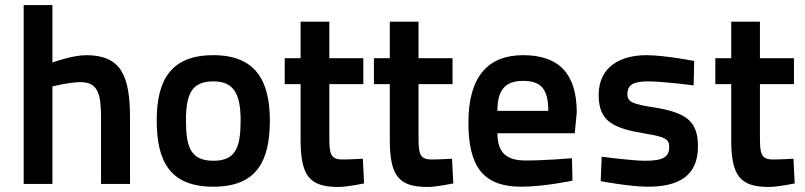

<svg xmlns="http://www.w3.org/2000/svg" viewBox="-20 -730 3194 762"><path d="M188 0V-387C188 -387 255 -404 300 -404C370 -404 381 -355 381 -261V0H496V-262C496 -429 461 -511 322 -511C267 -511 188 -482 188 -482V-710H74V0Z M827 -511C658 -511 602 -412 602 -252C602 -89 655 11 827 11C999 11 1051 -91 1051 -252C1051 -411 993 -511 827 -511ZM827 -92C738 -92 718 -144 718 -252C718 -359 742 -407 827 -407C908 -407 935 -357 935 -252C935 -146 916 -92 827 -92Z M1422 -396V-499H1287V-644H1173V-499H1110V-396H1173V-176C1173 -32 1208 12 1323 12C1358 12 1425 -2 1425 -2L1420 -100C1420 -100 1367 -97 1339 -97C1289 -97 1287 -123 1287 -192V-396Z M1776 -396V-499H1641V-644H1527V-499H1464V-396H1527V-176C1527 -32 1562 12 1677 12C1712 12 1779 -2 1779 -2L1774 -100C1774 -100 1721 -97 1693 -97C1643 -97 1641 -123 1641 -192V-396Z M2066 -93C1985 -93 1955 -128 1954 -201H2261L2269 -283C2269 -438 2198 -511 2056 -511C1917 -511 1839 -426 1839 -244C1839 -68 1898 11 2049 11C2138 11 2252 -13 2252 -13L2250 -102C2250 -102 2145 -93 2066 -93ZM1954 -290C1954 -373 1985 -409 2056 -409C2127 -409 2156 -377 2156 -290Z M2735 -488C2735 -488 2618 -511 2545 -511C2445 -511 2356 -467 2356 -353C2356 -249 2412 -221 2540 -200C2620 -187 2636 -178 2636 -146C2636 -106 2610 -92 2540 -92C2489 -92 2368 -108 2368 -108L2364 -11C2364 -11 2480 11 2551 11C2674 11 2750 -32 2750 -149C2750 -248 2706 -283 2574 -304C2491 -317 2470 -325 2470 -356C2470 -394 2494 -407 2553 -407C2613 -407 2733 -391 2733 -391Z M3131 -396V-499H2996V-644H2882V-499H2819V-396H2882V-176C2882 -32 2917 12 3032 12C3067 12 3134 -2 3134 -2L3129 -100C3129 -100 3076 -97 3048 -97C2998 -97 2996 -123 2996 -192V-396Z"/></svg>

Font: TitilliumText22L
Style: 800 wt
Weight: 800
Designer: Campivisivi
Foundry: Campivisivi
Version: 1.000